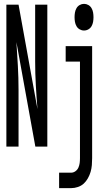

<svg xmlns="http://www.w3.org/2000/svg" viewBox="-20 -759 540 994"><path d="M13 0V-735H76L174 -194Q169 -255 165.5 -317Q162 -379 162 -441V-735H225V0H163L65 -541Q69 -480 72.5 -418Q76 -356 76 -294V0ZM415 -601Q403 -601 392.5 -607Q382 -613 376 -623.5Q370 -634 368 -646Q366 -658 366 -670Q366 -682 368 -694Q370 -706 376 -716.5Q382 -727 392.5 -733Q403 -739 415 -739Q427 -739 437.5 -733Q448 -727 454 -716.5Q460 -706 462 -694Q464 -682 464 -670Q464 -658 462 -646Q460 -634 454 -623.5Q448 -613 437.5 -607Q427 -601 415 -601ZM286 215V135H348Q360 135 370.5 127.5Q381 120 386 108.5Q391 97 392.5 85Q394 73 394 60V-440H320V-520H457V60Q457 78 455.5 96Q454 114 449 131Q444 148 435 164Q426 180 413.5 191.5Q401 203 383.5 209Q366 215 348 215Z"/></svg>

Font: Iosevka SS10 Medium
Style: Regular
Weight: 500
Monospace: yes
Designer: Belleve Invis
Foundry: Belleve Invis
Version: Version 28.0.6; ttfautohint (v1.8.4)